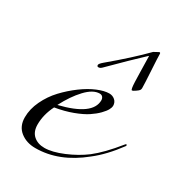

<svg xmlns="http://www.w3.org/2000/svg" viewBox="-187 -917 997 1063"><g transform="rotate(30 312.0 -386.0)"><path d="M524 -788Q530 -788 530 -780Q530 -758 535 -675Q540 -592 540 -568Q540 -559 536 -553.5Q532 -548 519 -539Q504 -528 497 -528Q490 -528 488 -576Q487 -598 486.5 -628.5Q486 -659 485 -693.5Q484 -728 484 -740H482Q406 -669 293 -556Q283 -546 272 -546Q263 -546 263 -556Q263 -564 283 -581Q412 -689 492 -771Q494 -773 510 -781Q512 -782 515 -783.5Q518 -785 520.5 -786.5Q523 -788 524 -788ZM180 -252Q378 -300 378 -396Q378 -407 371.5 -415.5Q365 -424 352 -424Q310 -424 264 -375Q218 -326 180 -252ZM193 16Q136 16 97 -15Q58 -46 58 -103Q58 -156 83.5 -209.5Q109 -263 148.5 -305Q188 -347 234 -381Q280 -415 323.5 -433Q367 -451 398 -451Q419 -451 434.5 -437.5Q450 -424 450 -401Q450 -392 442 -376.5Q434 -361 413.5 -340Q393 -319 363 -299Q333 -279 282.5 -260Q232 -241 171 -231Q139 -167 139 -104Q139 -58 166 -34Q193 -10 236 -10Q285 -10 354 -39Q423 -68 476 -108Q538 -156 612 -248Q616 -254 620 -254Q624 -254 624 -250Q624 -248 622 -244Q554 -152 484 -98Q344 16 193 16Z"/></g></svg>

Font: Miama Nueva
Style: Medium
Weight: 400
Italic angle: -28°
Version: Version 1.0